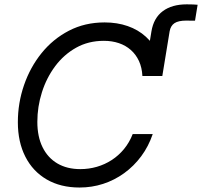

<svg xmlns="http://www.w3.org/2000/svg" viewBox="-20 -840 916 871"><path d="M633.8 -495.1 667 -697.8Q677.2 -758.8 718.8 -789.6Q760.3 -820.3 827.1 -820.3Q843.8 -820.3 855.7 -819.8Q867.7 -819.3 876.5 -818.4L864.7 -746.1Q857.4 -746.1 844.5 -746.3Q831.5 -746.6 825.2 -746.6Q789.1 -746.6 771.5 -734.9Q753.9 -723.1 749.5 -697.8L716.3 -495.1ZM340.8 10.7Q254.9 10.7 191.9 -25.9Q128.9 -62.5 95 -129.2Q61 -195.8 61 -285.6Q61 -372.6 88.9 -453.6Q116.7 -534.7 168.5 -598.9Q220.2 -663.1 292.7 -700.7Q365.2 -738.3 454.6 -738.3Q511.7 -738.3 559.3 -721.7Q606.9 -705.1 641.8 -673.3Q676.8 -641.6 696.3 -596.7Q715.8 -551.8 716.3 -495.1H626Q624 -533.7 610.4 -563.2Q596.7 -592.8 573.5 -613.3Q550.3 -633.8 519.3 -644.3Q488.3 -654.8 451.2 -654.8Q380.9 -654.8 325.2 -623.5Q269.5 -592.3 230.2 -539.6Q190.9 -486.8 170.2 -421.4Q149.4 -356 149.4 -287.1Q149.4 -220.2 173.1 -172.1Q196.8 -124 240.5 -98.4Q284.2 -72.8 344.2 -72.8Q383.3 -72.8 419.4 -83.3Q455.6 -93.8 486.8 -114Q518.1 -134.3 542.5 -163.8Q566.9 -193.4 582 -231.9H672.9Q653.8 -175.8 620.6 -131.1Q587.4 -86.4 543.2 -54.4Q499 -22.5 447.8 -5.9Q396.5 10.7 340.8 10.7Z"/></svg>

Font: Inter 24pt
Style: Italic
Weight: 400
Italic angle: -9.3988°
Designer: Rasmus Andersson
Foundry: rsms
Version: Version 4.001;git-66647c0bb